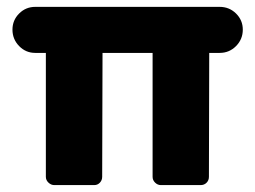

<svg xmlns="http://www.w3.org/2000/svg" viewBox="-20 -536 739 556"><path d="M112.8 -382.8H82Q54.7 -382.8 35.4 -402.6Q16.1 -422.4 16.1 -450.2Q16.1 -477.5 35.4 -496.8Q54.7 -516.1 82 -516.1H616.2Q644 -516.1 663.6 -496.8Q683.1 -477.5 683.1 -450.2Q683.1 -422.4 663.6 -402.6Q644 -382.8 616.2 -382.8H585.9L585 -23.9Q585 -13.7 578.1 -6.8Q571.3 0 561 0H445.8Q436.5 0 429.2 -7.1Q421.9 -14.2 421.9 -23.9V-382.8H276.9L275.9 -23.9Q275.9 -14.2 269.3 -7.1Q262.7 0 252.9 0H137.2Q127.9 0 120.4 -7.1Q112.8 -14.2 112.8 -23.9Z"/></svg>

Font: LT Saeada
Style: Bold
Weight: 700
Designer: Daniel Lyons
Foundry: LyonsType
Version: Version 1.001